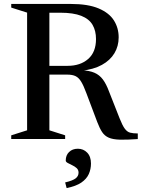

<svg xmlns="http://www.w3.org/2000/svg" viewBox="-20 -705 719 974"><path d="M323 -371Q387.5 -371 427.2 -405.8Q467 -440.5 467 -507Q467 -549 449.5 -579Q432 -609 392 -624.8Q352 -640.5 286 -640.5H138L148.5 -685H338.5Q427 -685 480.5 -662.2Q534 -639.5 558 -601.2Q582 -563 582 -515.5Q582 -471 560.5 -435Q539 -399 496.8 -375.8Q454.5 -352.5 392 -346V-349Q433.5 -347 459 -336Q484.5 -325 501.8 -302Q519 -279 533 -241L587 -104Q601 -68.5 613 -52.2Q625 -36 640.2 -32Q655.5 -28 679 -28V0.5Q623 4.5 588 3.5Q553 2.5 532 -6.5Q511 -15.5 498.2 -34.8Q485.5 -54 473.5 -85.5L418.5 -231.5Q404.5 -269.5 392.2 -290Q380 -310.5 363.8 -318.5Q347.5 -326.5 321.5 -326.5H147L136 -371ZM230.5 -685V-44L310.5 -18.5V0H37V-18.5L117.5 -44V-641L37 -666.5V-685ZM310.5 220.5Q350 211 364.2 199.5Q378.5 188 378.5 171Q378.5 156.5 368.8 147.8Q359 139 346 133Q333 127 323.2 121.5Q313.5 116 313.5 109.5Q313.5 82.5 330.5 66Q347.5 49.5 375 49.5Q403 49.5 422.2 69.2Q441.5 89 441.5 124.5Q441.5 153 430.5 177.8Q419.5 202.5 392.8 221Q366 239.5 318 249Z"/></svg>

Font: Newsreader 36pt Medium
Style: Regular
Weight: 500
Designer: Hugues Gentile
Foundry: Production Type
Version: Version 1.003